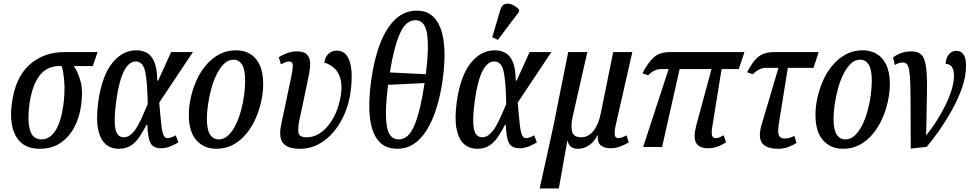

<svg xmlns="http://www.w3.org/2000/svg" viewBox="-20 -830 5474 1084"><path d="M204 10Q111 10 71 -59Q31 -128 47 -247Q67 -394 147 -465Q227 -536 344 -536H531L504 -457H397Q423 -418 436 -366.5Q449 -315 438 -236Q429 -167 399.5 -111.5Q370 -56 321.5 -23Q273 10 204 10ZM214 -43Q261 -43 292.5 -92Q324 -141 337 -232Q348 -311 342.5 -372Q337 -433 328 -457H310Q273 -457 240 -437Q207 -417 182.5 -370Q158 -323 146 -242Q134 -150 149 -96.5Q164 -43 214 -43Z M651 10Q606 10 575.5 -17Q545 -44 533.5 -102.5Q522 -161 535 -257Q556 -402 613.5 -474Q671 -546 750 -546Q782 -546 808.5 -532Q835 -518 851 -481Q867 -444 868 -375H873L946 -536H1069L879 -251Q886 -167 891 -124Q896 -81 904 -65.5Q912 -50 926 -50Q935 -50 948.5 -55Q962 -60 972 -66L987 -26Q969 -15 943 -4Q917 7 889 7Q846 7 830 -22Q814 -51 812 -125H807Q789 -90 768.5 -59Q748 -28 720 -9Q692 10 651 10ZM679 -55Q702 -55 722 -73.5Q742 -92 758.5 -121.5Q775 -151 788.5 -183.5Q802 -216 814 -242Q812 -370 799.5 -426.5Q787 -483 747 -483Q668 -483 637 -266Q622 -156 631 -105.5Q640 -55 679 -55Z M1201 10Q1132 10 1089 -38Q1046 -86 1046 -182Q1046 -228 1057 -278Q1068 -328 1089 -375.5Q1110 -423 1142.5 -461.5Q1175 -500 1217.5 -523Q1260 -546 1313 -546Q1356 -546 1390.5 -526.5Q1425 -507 1445.5 -464.5Q1466 -422 1466 -354Q1466 -311 1455.5 -261Q1445 -211 1424.5 -163.5Q1404 -116 1372 -76.5Q1340 -37 1297.5 -13.5Q1255 10 1201 10ZM1215 -43Q1245 -43 1269 -66Q1293 -89 1311 -126Q1329 -163 1341 -207.5Q1353 -252 1358.5 -295.5Q1364 -339 1364 -374Q1364 -438 1346.5 -465.5Q1329 -493 1299 -493Q1269 -493 1245.5 -470.5Q1222 -448 1203.5 -411Q1185 -374 1173 -329.5Q1161 -285 1154.5 -240.5Q1148 -196 1148 -160Q1148 -97 1166 -70Q1184 -43 1215 -43Z M1672 10Q1603 10 1577.5 -23Q1552 -56 1568 -129L1625 -400Q1634 -443 1633 -463Q1632 -483 1612 -483Q1603 -483 1591.5 -478.5Q1580 -474 1566 -467L1554 -507Q1577 -522 1603 -531Q1629 -540 1655 -540Q1697 -540 1714 -521.5Q1731 -503 1731 -471Q1731 -439 1722 -397L1669 -145Q1661 -104 1665.5 -79.5Q1670 -55 1712 -55Q1759 -55 1799 -87Q1839 -119 1867 -173.5Q1895 -228 1905 -297Q1913 -355 1900 -392.5Q1887 -430 1862 -450Q1837 -470 1811 -476Q1816 -509 1834.5 -526.5Q1853 -544 1880 -544Q1921 -544 1941 -512Q1961 -480 1964.5 -426.5Q1968 -373 1959 -309Q1951 -249 1927.5 -192Q1904 -135 1867 -89.5Q1830 -44 1781 -17Q1732 10 1672 10Z M2223 10Q2153 10 2115 -37Q2077 -84 2068 -171Q2059 -258 2076 -379Q2093 -500 2127.5 -587.5Q2162 -675 2213.5 -722.5Q2265 -770 2334 -770Q2400 -770 2438 -722.5Q2476 -675 2486 -587Q2496 -499 2479 -378Q2453 -197 2388 -93.5Q2323 10 2223 10ZM2384 -411Q2403 -557 2391.5 -636.5Q2380 -716 2326 -716Q2270 -716 2236.5 -637.5Q2203 -559 2181 -421ZM2231 -43Q2288 -43 2321.5 -126.5Q2355 -210 2377 -361L2171 -351Q2152 -207 2163 -125Q2174 -43 2231 -43Z M2675 10Q2630 10 2599.5 -17Q2569 -44 2557.5 -102.5Q2546 -161 2559 -257Q2580 -402 2637.5 -474Q2695 -546 2774 -546Q2806 -546 2832.5 -532Q2859 -518 2875 -481Q2891 -444 2892 -375H2897L2970 -536H3093L2903 -251Q2910 -167 2915 -124Q2920 -81 2928 -65.5Q2936 -50 2950 -50Q2959 -50 2972.5 -55Q2986 -60 2996 -66L3011 -26Q2993 -15 2967 -4Q2941 7 2913 7Q2870 7 2854 -22Q2838 -51 2836 -125H2831Q2813 -90 2792.5 -59Q2772 -28 2744 -9Q2716 10 2675 10ZM2703 -55Q2726 -55 2746 -73.5Q2766 -92 2782.5 -121.5Q2799 -151 2812.5 -183.5Q2826 -216 2838 -242Q2836 -370 2823.5 -426.5Q2811 -483 2771 -483Q2692 -483 2661 -266Q2646 -156 2655 -105.5Q2664 -55 2703 -55ZM2791 -605 2759 -620 2805 -775Q2813 -802 2832 -807.5Q2851 -813 2872.5 -803.5Q2894 -794 2911 -775L2910 -763Z M3027 234 3103 -112 3188 -536H3296L3212 -166Q3202 -119 3210 -87Q3218 -55 3261 -55Q3303 -55 3331.5 -92Q3360 -129 3372 -191L3442 -536H3550L3456 -122Q3448 -85 3451 -67.5Q3454 -50 3471 -50Q3480 -50 3492.5 -54.5Q3505 -59 3517 -66L3530 -26Q3504 -11 3479 -2Q3454 7 3429 7Q3391 7 3371.5 -9.5Q3352 -26 3355 -66H3353Q3335 -29 3305.5 -9.5Q3276 10 3243 10Q3193 10 3185 -35H3183L3135 234Z M3611 0 3755 -440H3712Q3694 -440 3677 -432.5Q3660 -425 3639 -405L3607 -416Q3639 -478 3672 -507Q3705 -536 3763 -536H4183L4151 -440H4054L4001 -111Q3996 -81 4000 -65.5Q4004 -50 4021 -50Q4031 -50 4042 -54.5Q4053 -59 4066 -66L4079 -26Q4054 -11 4030 -2Q4006 7 3979 7Q3926 7 3909.5 -24Q3893 -55 3912 -126L3997 -440H3817L3718 0Z M4373 10Q4308 10 4283.5 -21.5Q4259 -53 4279 -123L4375 -447H4304Q4286 -447 4268.5 -439Q4251 -431 4230 -411L4198 -422Q4220 -464 4240.5 -489Q4261 -514 4288 -525Q4315 -536 4353 -536H4602L4573 -447H4428L4376 -124Q4370 -81 4378 -64.5Q4386 -48 4410 -48Q4425 -48 4437.5 -51.5Q4450 -55 4465 -63L4477 -23Q4455 -9 4429 0.5Q4403 10 4373 10Z M4739 10Q4670 10 4627 -38Q4584 -86 4584 -182Q4584 -228 4595 -278Q4606 -328 4627 -375.5Q4648 -423 4680.5 -461.5Q4713 -500 4755.5 -523Q4798 -546 4851 -546Q4894 -546 4928.5 -526.5Q4963 -507 4983.5 -464.5Q5004 -422 5004 -354Q5004 -311 4993.5 -261Q4983 -211 4962.5 -163.5Q4942 -116 4910 -76.5Q4878 -37 4835.5 -13.5Q4793 10 4739 10ZM4753 -43Q4783 -43 4807 -66Q4831 -89 4849 -126Q4867 -163 4879 -207.5Q4891 -252 4896.5 -295.5Q4902 -339 4902 -374Q4902 -438 4884.5 -465.5Q4867 -493 4837 -493Q4807 -493 4783.5 -470.5Q4760 -448 4741.5 -411Q4723 -374 4711 -329.5Q4699 -285 4692.5 -240.5Q4686 -196 4686 -160Q4686 -97 4704 -70Q4722 -43 4753 -43Z M5022 -506Q5068 -540 5126 -540Q5163 -540 5182.5 -520.5Q5202 -501 5208.5 -450Q5215 -399 5213.5 -306.5Q5212 -214 5209 -68H5211Q5241 -105 5269 -149Q5297 -193 5319 -238.5Q5341 -284 5353.5 -326Q5366 -368 5366 -400Q5366 -437 5353 -453.5Q5340 -470 5319 -469Q5321 -506 5338 -524.5Q5355 -543 5380 -543Q5405 -543 5419.5 -523Q5434 -503 5434 -458Q5434 -398 5411 -333Q5388 -268 5352.5 -205Q5317 -142 5279.5 -89Q5242 -36 5212 -1L5122 9Q5121 -124 5121 -212Q5121 -300 5119.5 -353.5Q5118 -407 5113 -433.5Q5108 -460 5099.5 -468.5Q5091 -477 5076 -477Q5055 -477 5032 -463Z"/></svg>

Font: Noto Serif ExtraCondensed Medium
Style: Italic
Weight: 500
Width: 2
Italic angle: -12°
Designer: Monotype Design Team
Foundry: Monotype Imaging Inc.
Version: Version 2.013; ttfautohint (v1.8.4.7-5d5b)